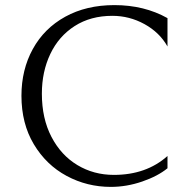

<svg xmlns="http://www.w3.org/2000/svg" viewBox="-20 -720 744 752"><path d="M414 12Q321 12 241 -31Q161 -74 112.5 -155Q64 -236 64 -345Q64 -447 108.5 -528Q153 -609 235.5 -654.5Q318 -700 428 -700Q545 -700 636 -649V-538Q605 -593 546 -625.5Q487 -658 420 -658Q335 -658 272.5 -618Q210 -578 177 -508.5Q144 -439 144 -353Q144 -256 181.5 -184Q219 -112 283 -73.5Q347 -35 426 -35Q553 -35 636 -109V-61Q598 -30 537 -9Q476 12 414 12Z"/></svg>

Font: BellefairVN
Style: Regular
Weight: 400
Designer: Nick Shinn, Liron Lavi Turkenic
Foundry: Shinntype
Version: Version 1.003